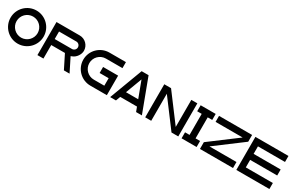

<svg xmlns="http://www.w3.org/2000/svg" viewBox="273 -2814 7670 5029"><g transform="rotate(30 4108.0 -300.0)"><path d="M500 -800C224 -800 0 -576 0 -300C0 -24 224 200 500 200C776 200 1000 -24 1000 -300C1000 -576 776 -800 500 -800ZM500 18.2C324.4 18.2 181.8 -124.4 181.8 -300C181.8 -475.6 324.4 -618.2 500 -618.2C675.6 -618.2 818.2 -475.6 818.2 -300C818 -124.6 675.4 18 500 18.2Z M1804.6 -800H1100V200H1281.8V-209H1696.2L1900.8 200H2072.2L1866.2 -211.4L1912.5 -229.6C2016 -270.2 2100 -393.4 2100 -504.6C2100 -667.7 1967.7 -800 1804.6 -800ZM1804.6 -391H1281.8V-618.2H1804.6C1867.3 -618.2 1918.2 -567.3 1918.2 -504.6C1918.2 -441.9 1867.3 -391 1804.6 -391Z M2700 -618.2H3200V-800H2700C2424 -800 2200 -576 2200 -300C2200 -24 2424 200 2700 200H3200V-391H2745.4V-209H3018.2V18.2H2700C2524.4 18.2 2381.8 -124.4 2381.8 -300C2381.8 -475.6 2524.4 -618.2 2700 -618.2Z M3675 -800 3300 200H3475.7L3526.8 63.6H4032.9L4084 200H4259.7L3884.7 -800ZM3964.7 -118.2H3595L3779.9 -611.2Z M4564.6 -800H4360V200H4541.8V-618.2L5155.4 200H5360V-800H5178.2V18.2Z M5778.2 18.2V-618.2H5914.6V-800H5460V-618.2H5596.4V18.2H5460V200H5914.6V18.2Z M6834.2 -618.2 6016 -4.6V200H7016V18.2H6197.8L7016 -595.4V-800H6016V-618.2Z M8116 200V18.2H7297.8V-209H8116V-391H7297.8V-618.2H8116V-800H7116V200Z"/></g></svg>

Font: Kubos
Style: Light
Weight: 300
Version: Version 001.000